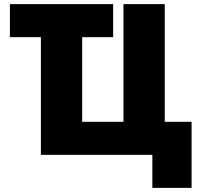

<svg xmlns="http://www.w3.org/2000/svg" viewBox="-20 -750 981 930"><path d="M528 -730V-570H378V-160H578V-730H778V-160H908V160H718V0H178V-570H28V-730Z"/></svg>

Font: Mplus 1p Black
Style: Regular
Weight: 900
Version: Version 1.061